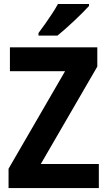

<svg xmlns="http://www.w3.org/2000/svg" viewBox="-20 -954 544 974"><path d="M481.4 0H23.4V-98.1L310.1 -592.8H30.3V-713.9H473.6V-616.2L187 -122.1H481.4ZM431.6 -933.6V-923.8Q419.4 -910.2 399.9 -890.6Q380.4 -871.1 357.7 -849.6Q335 -828.1 312.3 -808.1Q289.6 -788.1 271.5 -773.4H175.3V-786.6Q192.4 -809.1 210.2 -834.5Q228 -859.9 244.9 -885.5Q261.7 -911.1 273.9 -933.6Z"/></svg>

Font: Open Sans SemiCondensed
Style: Bold
Weight: 700
Width: 4
Designer: Monotype Design Team
Foundry: Monotype Imaging Inc.
Version: Version 3.003